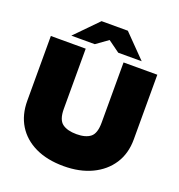

<svg xmlns="http://www.w3.org/2000/svg" viewBox="-156 -1017 1073 1154"><g transform="rotate(20 380.5 -439.5)"><path d="M379 9Q273 9 197 -27.5Q121 -64 80.5 -130Q40 -196 40 -286V-700H263V-315Q263 -246 295 -222Q327 -198 386 -198Q444 -198 474.5 -222Q505 -246 505 -315V-700H721V-286Q721 -196 678 -130Q635 -64 558 -27.5Q481 9 379 9ZM155 -744 296 -888H464L411 -820L305 -744ZM455 -744 350 -820 296 -888H464L605 -744Z"/></g></svg>

Font: REM Black
Style: Regular
Weight: 900
Designer: Octavio Pardo
Foundry: Ashler Design
Version: Version 1.005;gftools[0.9.28]